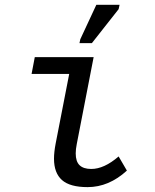

<svg xmlns="http://www.w3.org/2000/svg" viewBox="-20 -765 640 795"><path d="M293.5 -129.9Q293.5 -96.2 309.6 -80.8Q325.7 -65.4 357.9 -65.4Q411.1 -65.4 471.2 -117.2L505.4 -58.6Q430.7 9.8 342.8 9.8Q269.5 9.8 236.6 -19.5Q203.6 -48.8 203.6 -107.9Q203.6 -134.8 210.4 -170.4L266.6 -459H110.8L124 -528.3H367.7L297.9 -168.9Q293.5 -147 293.5 -129.9ZM309.1 -586.4 312.5 -602.5 378.9 -745.1H475.1L471.2 -727.1L360.4 -586.4Z"/></svg>

Font: Liberation Mono
Style: Italic
Weight: 400
Italic angle: -12°
Monospace: yes
Designer: Steve Matteson
Foundry: Ascender Corporation
Version: Version 2.1.5